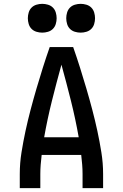

<svg xmlns="http://www.w3.org/2000/svg" viewBox="-20 -980 640 1000"><path d="M83 0V-74Q83 -130 92 -186.5Q101 -243 113 -298.5Q125 -354 139.5 -409Q154 -464 170 -518.5Q186 -573 203 -627Q220 -681 239 -735H361Q380 -681 397 -627Q414 -573 430 -518.5Q446 -464 460.5 -409Q475 -354 487 -298.5Q499 -243 508 -186.5Q517 -130 517 -74V0H410V-74Q410 -98 408 -123Q406 -148 403 -173H197Q194 -148 192 -123Q190 -98 190 -74V0ZM210 -265H390Q373 -361 349.5 -455Q326 -549 300 -643Q274 -549 250.5 -455Q227 -361 210 -265ZM400 -810Q385 -810 370 -814.5Q355 -819 344.5 -829.5Q334 -840 329.5 -855Q325 -870 325 -885Q325 -900 329.5 -915Q334 -930 344.5 -940.5Q355 -951 370 -955.5Q385 -960 400 -960Q415 -960 430 -955.5Q445 -951 455.5 -940.5Q466 -930 470.5 -915Q475 -900 475 -885Q475 -870 470.5 -855Q466 -840 455.5 -829.5Q445 -819 430 -814.5Q415 -810 400 -810ZM200 -810Q185 -810 170 -814.5Q155 -819 144.5 -829.5Q134 -840 129.5 -855Q125 -870 125 -885Q125 -900 129.5 -915Q134 -930 144.5 -940.5Q155 -951 170 -955.5Q185 -960 200 -960Q215 -960 230 -955.5Q245 -951 255.5 -940.5Q266 -930 270.5 -915Q275 -900 275 -885Q275 -870 270.5 -855Q266 -840 255.5 -829.5Q245 -819 230 -814.5Q215 -810 200 -810Z"/></svg>

Font: Iosevka Curly SmBdEx
Style: Regular
Weight: 600
Width: 7
Monospace: yes
Designer: Belleve Invis
Foundry: Belleve Invis
Version: Version 11.1.0; ttfautohint (v1.8.3)